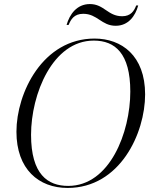

<svg xmlns="http://www.w3.org/2000/svg" viewBox="-20 -915 758 946"><path d="M550 -788C613 -788 647 -837 661 -888H651C641 -861 624 -835 582 -835C511 -835 493 -895 423 -895C358 -895 323 -844 308 -792H318C329 -819 345 -847 390 -847C460 -847 480 -788 550 -788ZM313 11C571 11 695 -258 695 -450C695 -641 579 -725 446 -725C191 -725 61 -458 61 -266C61 -81 171 11 313 11ZM316 1C215 1 133 -56 133 -251C133 -451 239 -715 442 -715C546 -715 622 -653 622 -464C622 -263 521 1 316 1Z"/></svg>

Font: Noto Serif Display Light
Style: Italic
Weight: 300
Italic angle: -12°
Designer: Monotype Design Team
Foundry: Monotype Imaging Inc.
Version: Version 2.009